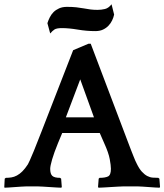

<svg xmlns="http://www.w3.org/2000/svg" viewBox="-37 -869 766 895"><path d="M386 -665 558 -211Q567 -186 574 -169Q581 -152 585.5 -140Q590 -128 593.5 -120.5Q597 -113 600 -107Q612 -82 624.5 -68.5Q637 -55 649.5 -48.5Q662 -42 675 -41Q688 -40 701 -40L706 -36L709 2L707 6Q700 6 686 5Q672 4 657 3Q642 2 628.5 1Q615 0 608 0H535Q528 0 512 1Q496 2 478.5 3Q461 4 445 5Q429 6 422 6L420 2L423 -36L427 -40Q453 -40 466.5 -46.5Q480 -53 480 -82Q480 -98 474.5 -127.5Q469 -157 449 -201L428 -249H253L233 -201Q215 -157 206 -126Q197 -95 197 -82Q197 -58 207 -49Q217 -40 243 -40L248 -36L251 2L249 6Q242 6 227 5Q212 4 195.5 3Q179 2 164 1Q149 0 142 0H83Q76 0 62 1Q48 2 33 3Q18 4 4.5 5Q-9 6 -16 6L-17 2L-15 -36L-10 -40Q3 -40 16 -42Q29 -44 42 -51Q55 -58 67.5 -70.5Q80 -83 93 -103Q96 -109 102 -121.5Q108 -134 121 -166Q134 -198 157 -257Q180 -316 218 -414L304 -635L375 -665ZM270 -322H401L337 -499ZM495 -801Q492 -787 485.5 -773.5Q479 -760 468.5 -749Q458 -738 443 -731Q428 -724 407 -724Q367 -724 325.5 -731Q284 -738 252 -738Q227 -738 217 -731.5Q207 -725 197 -713L184 -761Q188 -774 195 -788Q202 -802 212.5 -812.5Q223 -823 238.5 -830Q254 -837 275 -837Q300 -837 318.5 -835Q337 -833 353 -830Q369 -827 384 -825Q399 -823 418 -823Q435 -823 452 -827Q469 -831 483 -849Z"/></svg>

Font: QuattrocentoBold
Style: Bold
Weight: 700
Designer: Pablo Impallari
Foundry: Pablo Impallari, Igino Marini, Branda Gallo
Version: Version 2.000